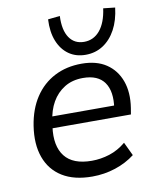

<svg xmlns="http://www.w3.org/2000/svg" viewBox="-85 -811 714 885"><g transform="rotate(-10 272.5 -368.5)"><path d="M276 9Q191 9 136 -25Q81 -59 58.5 -121.5Q36 -184 49 -268Q61 -345 97 -399.5Q133 -454 189 -483Q245 -512 316 -512Q386 -512 431.5 -481.5Q477 -451 496.5 -397Q516 -343 505 -272L500 -242H116L124 -296H447L429 -282Q441 -361 411 -403.5Q381 -446 311 -446Q261 -446 224.5 -423.5Q188 -401 166 -362.5Q144 -324 138 -274L134 -249Q122 -160 160 -111.5Q198 -63 286 -63Q328 -63 369 -76Q410 -89 446 -119L476 -56Q436 -25 384 -8Q332 9 276 9ZM343 -549Q297 -549 264 -572.5Q231 -596 214 -638.5Q197 -681 200 -740L256 -746Q253 -680 277 -644.5Q301 -609 346 -609Q391 -609 420.5 -644.5Q450 -680 459 -746L514 -740Q507 -681 484 -638.5Q461 -596 425 -572.5Q389 -549 343 -549Z"/></g></svg>

Font: Mulish ExtraLight Medium
Style: Italic
Weight: 500
Italic angle: -9°
Version: Version 3.603